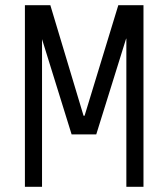

<svg xmlns="http://www.w3.org/2000/svg" viewBox="-20 -720 649 740"><path d="M306 -274 436 -700H533V0H467V-571H466L351 -202H256L142 -569V0H76V-700H174L302 -274Z"/></svg>

Font: Marvel
Style: Bold
Weight: 700
Designer: Carolina Trebol
Foundry: Carolina Trebol
Version: Version 1.001